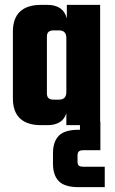

<svg xmlns="http://www.w3.org/2000/svg" viewBox="-20 -515 474 790"><path d="M324 171H411V255H303Q246 255 222 230.5Q198 206 198 158V116Q198 68 222 43.5Q246 19 303 19H309V0H253V-49Q238 0 174 0H150Q33 0 33 -111V-384Q33 -495 150 -495H174Q241 -495 255 -439V-495H392V-14H393V103H324Q310 103 304.5 108Q299 113 299 125V150Q299 162 304.5 166.5Q310 171 324 171ZM200 -105H223Q253 -105 253 -137V-358Q253 -390 223 -390H200Q173 -390 173 -365V-130Q173 -105 200 -105Z"/></svg>

Font: Teko SemiBold
Style: Regular
Weight: 600
Designer: Manushi Parikh, Jonny Pinhorn
Foundry: Indian Type Foundry
Version: Version 1.106;PS 1.0;hotconv 1.0.78;makeotf.lib2.5.61930; tt